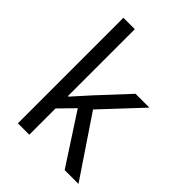

<svg xmlns="http://www.w3.org/2000/svg" viewBox="-213 -846 952 952"><g transform="rotate(45 263.5 -370.0)"><path d="M85 -740H165V-271H169L248 -359L394 -516H491L300 -312L510 0H413L242 -263L165 -184V0H85Z"/></g></svg>

Font: IBM Plex Sans KR
Style: Regular
Weight: 400
Designer: Mike Abbink; Paul van der Laan; Pieter van Rosmalen; Wujin Sim; Chorong Kim; Dohee Lee;
Foundry: Sandoll Inc.
Version: Version 1.000